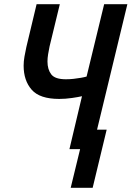

<svg xmlns="http://www.w3.org/2000/svg" viewBox="-20 -713 629 918"><path d="M318 185 363 0H312L372 -253Q355 -249 324 -244.5Q293 -240 263 -240Q170 -240 131.5 -284Q93 -328 93 -399Q93 -420 97 -442.5Q101 -465 106 -488L155 -693H266L217 -491Q213 -472 210 -453.5Q207 -435 207 -419Q207 -381 225 -357.5Q243 -334 295 -334Q313 -334 331.5 -336Q350 -338 367 -341Q384 -344 394 -347L478 -693H589L444 -93H490L423 185Z"/></svg>

Font: Ubuntu Sans Mono Medium
Style: Italic
Weight: 500
Italic angle: -13.5°
Monospace: yes
Designer: Dalton Maag Ltd
Foundry: Dalton Maag Ltd
Version: Version 1.006